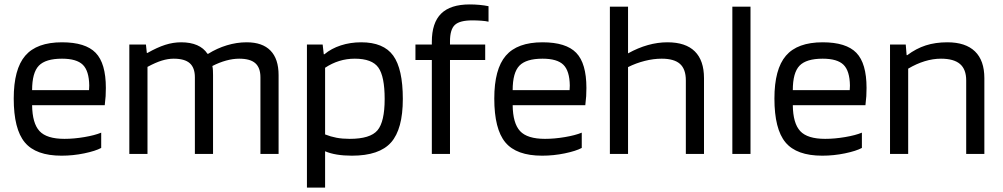

<svg xmlns="http://www.w3.org/2000/svg" viewBox="-20 -695 4527 867"><path d="M437 -96V-27Q411 -13 360.5 -2.5Q310 8 258 8Q142 8 92 -52Q42 -112 42 -250Q42 -383 94 -443.5Q146 -504 260 -504Q366 -504 412 -456.5Q458 -409 458 -298Q458 -278 457 -261Q456 -244 453 -220H125Q126 -138 158.5 -103Q191 -68 271 -68Q314 -68 361 -76Q408 -84 437 -96ZM383 -309Q382 -375 354 -402.5Q326 -430 260 -430Q186 -430 155.5 -398.5Q125 -367 125 -288H382Q382 -290 382.5 -297.5Q383 -305 383 -309Z M646 0H564V-494H639L643 -456H646Q690 -481 726 -492.5Q762 -504 798 -504Q840 -504 870 -491Q900 -478 917 -452H920Q960 -477 1004.5 -490.5Q1049 -504 1094 -504Q1165 -504 1201.5 -466.5Q1238 -429 1238 -356V0H1156V-346Q1156 -389 1133 -409.5Q1110 -430 1060 -430Q1032 -430 1001 -421.5Q970 -413 939 -397Q941 -387 941.5 -377Q942 -367 942 -356V0H860V-346Q860 -389 837 -409.5Q814 -430 764 -430Q739 -430 711 -421.5Q683 -413 646 -393Z M1448 152H1366V-494H1437L1442 -450H1445Q1476 -476 1519 -490Q1562 -504 1611 -504Q1712 -504 1755.5 -444Q1799 -384 1799 -248Q1799 -112 1746 -52Q1693 8 1569 8Q1532 8 1501.5 3Q1471 -2 1448 -12ZM1717 -248Q1717 -350 1688.5 -390Q1660 -430 1582 -430Q1545 -430 1511.5 -419.5Q1478 -409 1448 -389V-88Q1473 -78 1499.5 -73Q1526 -68 1559 -68Q1652 -68 1684.5 -106.5Q1717 -145 1717 -248Z M1930 -424H1856V-494H1930V-506Q1930 -592 1972 -633.5Q2014 -675 2101 -675Q2123 -675 2145 -673Q2167 -671 2186 -667V-597Q2174 -600 2153.5 -601.5Q2133 -603 2113 -603Q2056 -603 2034 -582.5Q2012 -562 2012 -508V-494H2171V-424H2012V0H1930Z M2607 -96V-27Q2581 -13 2530.5 -2.5Q2480 8 2428 8Q2312 8 2262 -52Q2212 -112 2212 -250Q2212 -383 2264 -443.5Q2316 -504 2430 -504Q2536 -504 2582 -456.5Q2628 -409 2628 -298Q2628 -278 2627 -261Q2626 -244 2623 -220H2295Q2296 -138 2328.5 -103Q2361 -68 2441 -68Q2484 -68 2531 -76Q2578 -84 2607 -96ZM2553 -309Q2552 -375 2524 -402.5Q2496 -430 2430 -430Q2356 -430 2325.5 -398.5Q2295 -367 2295 -288H2552Q2552 -290 2552.5 -297.5Q2553 -305 2553 -309Z M2816 0H2734V-665H2816V-454Q2861 -479 2905.5 -491.5Q2950 -504 2994 -504Q3076 -504 3117.5 -463Q3159 -422 3159 -342V0H3077V-332Q3077 -383 3050.5 -406.5Q3024 -430 2968 -430Q2931 -430 2891.5 -420Q2852 -410 2816 -392Z M3369 -665V0H3287V-665Z M3872 -96V-27Q3846 -13 3795.5 -2.5Q3745 8 3693 8Q3577 8 3527 -52Q3477 -112 3477 -250Q3477 -383 3529 -443.5Q3581 -504 3695 -504Q3801 -504 3847 -456.5Q3893 -409 3893 -298Q3893 -278 3892 -261Q3891 -244 3888 -220H3560Q3561 -138 3593.5 -103Q3626 -68 3706 -68Q3749 -68 3796 -76Q3843 -84 3872 -96ZM3818 -309Q3817 -375 3789 -402.5Q3761 -430 3695 -430Q3621 -430 3590.5 -398.5Q3560 -367 3560 -288H3817Q3817 -290 3817.5 -297.5Q3818 -305 3818 -309Z M4081 0H3999V-494H4070L4074 -446H4077Q4117 -476 4160.5 -490Q4204 -504 4258 -504Q4340 -504 4382.5 -463Q4425 -422 4425 -342V0H4343V-332Q4343 -382 4315 -406Q4287 -430 4229 -430Q4193 -430 4155.5 -418.5Q4118 -407 4081 -385Z"/></svg>

Font: Blinker
Style: Regular
Weight: 400
Designer: Juergen Huber
Foundry: supertype
Version: Version 1.017;hotconv 1.0.117;makeotfexe 2.5.65602